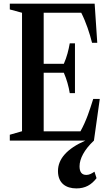

<svg xmlns="http://www.w3.org/2000/svg" viewBox="-20 -782 610 1068"><path d="M34.5 0H455C352.5 45 302.5 102 302.5 169.5C302.5 236.5 346 266 405 266C454.5 266 488.5 246 517 209L505.5 173C488 185 475 191 460 191C435 191 422.5 175 422.5 143C422.5 101.5 448.5 50.5 502.5 0L535 -231.5H498.5C479.5 -171.5 461 -111.5 427.5 -51.5H223V-377.5H335C351 -340.5 362 -301.5 368 -264H397V-541H368C361.5 -504 352 -465 335 -427H223V-711H432C459 -657.5 478.5 -597.5 492 -544H521L506.5 -761.5H34.5V-729.5L102.5 -711V-52L34.5 -32.5Z"/></svg>

Font: Libre Caslon Condensed SemiBold
Style: Regular
Weight: 600
Designer: Pablo Impallari, Rodrigo Fuenzalida, Katja Schimmel, Ertekin Erdin
Foundry: Pablo Impallari, Rodrigo Fuenzalida
Version: Version 2.000;gftools[0.9.33]